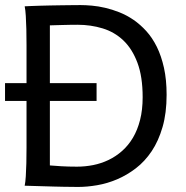

<svg xmlns="http://www.w3.org/2000/svg" viewBox="-20 -738 741 763"><path d="M85.4 -407.7V-558.1Q85.4 -592.3 84.7 -621.8Q84 -651.4 82.5 -674.8Q81.1 -698.2 78.1 -712.9Q88.4 -713.4 104.2 -714.1Q120.1 -714.8 139.4 -715.3Q158.7 -715.8 179.9 -716.3Q201.2 -716.8 222.4 -717Q243.7 -717.3 263.7 -717.5Q283.7 -717.8 300.3 -717.8Q319.8 -717.8 345 -715.6Q370.1 -713.4 397.7 -707Q425.3 -700.7 454.3 -689.2Q483.4 -677.7 510.5 -659.2Q537.6 -640.6 561.5 -614.3Q585.4 -587.9 603.3 -551.8Q621.1 -515.6 631.6 -468.5Q642.1 -421.4 642.1 -361.3Q642.1 -288.6 626 -233.2Q609.9 -177.7 582.8 -137.2Q555.7 -96.7 520 -69.3Q484.4 -42 445.3 -25.4Q406.2 -8.8 366.2 -2Q326.2 4.9 290.5 4.9Q278.8 4.9 263.4 4.6Q248 4.4 231 4.2Q213.9 3.9 195.8 3.4Q177.7 2.9 160.6 2.4Q120.6 1.5 78.1 0Q81.1 -14.6 82.5 -37.6Q84 -60.5 84.7 -89.4Q85.4 -118.2 85.4 -151.9V-336.9H0V-407.7ZM178.2 -407.7H363.8V-336.9H178.2V-80.6Q195.3 -79.1 222.9 -77.4Q250.5 -75.7 285.6 -75.7Q318.4 -75.7 350.3 -82Q382.3 -88.4 411.4 -102.3Q440.4 -116.2 465.3 -138.2Q490.2 -160.2 508.3 -190.7Q526.4 -221.2 536.6 -261.2Q546.9 -301.3 546.9 -351.6Q546.9 -433.6 526.1 -488.8Q505.4 -543.9 470.2 -577.4Q435.1 -610.8 387.9 -625.2Q340.8 -639.6 288.1 -639.6Q275.9 -639.6 260.7 -639.4Q245.6 -639.2 230.2 -638.7Q214.8 -638.2 201.2 -637.9Q187.5 -637.7 178.2 -637.2Z"/></svg>

Font: Andika New Basic
Style: Regular
Weight: 400
Designer: Victor Gaultney, Annie Olsen, Julie Remington, Don Collingsworth, Eric Hays
Foundry: SIL International
Version: Version 5.500; ttfautohint (v1.8.3)